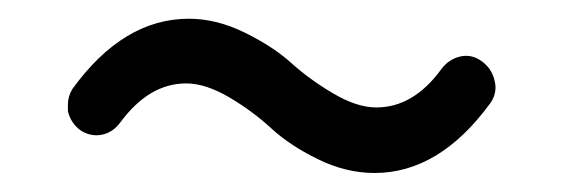

<svg xmlns="http://www.w3.org/2000/svg" viewBox="-20 -470 595 203"><path d="M376 -287.1Q345.7 -287.1 315.9 -301.8Q286.1 -316.4 266.6 -334.5Q247.1 -352.5 222.2 -367.2Q197.3 -381.8 176.8 -381.8Q137.7 -381.8 107.4 -340.8Q99.6 -330.1 87.9 -327.6Q76.2 -325.2 65.4 -332Q54.7 -339.8 51.8 -352.5Q51.8 -355.5 51.8 -359.4Q51.8 -368.2 56.6 -376Q110.4 -450.2 179.7 -450.2Q209 -450.2 238.8 -435.5Q268.6 -420.9 288.1 -403.3Q307.6 -385.7 332.5 -371.1Q357.4 -356.4 377.9 -356.4Q417 -356.4 446.3 -396.5Q454.1 -407.2 466.3 -410.2Q478.5 -413.1 489.3 -405.3Q500 -397.5 502.9 -384.8Q503.9 -380.9 503.9 -377.9Q503.9 -368.2 498 -360.4Q444.3 -287.1 376 -287.1Z"/></svg>

Font: Gen Jyuu GothicX Regular
Style: Regular
Weight: 400
Designer: [Source Han Sans]
Ryoko NISHIZUKA  (kana & ideographs); Paul D. Hunt (Latin, Greek & Cyrillic); Wenlong ZHANG  (bopomofo
Version: Version 1.002.20150607